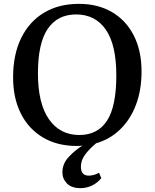

<svg xmlns="http://www.w3.org/2000/svg" viewBox="-20 -744 803 997"><path d="M399 233Q351 233 327.5 208.5Q304 184 304 151Q304 107 335.5 72.5Q367 38 408 12Q394 14 379 14Q277 14 202.5 -30.5Q128 -75 88 -155Q48 -235 48 -342Q48 -461 90 -546.5Q132 -632 208.5 -678Q285 -724 390 -724Q488 -724 561 -681.5Q634 -639 674.5 -560Q715 -481 715 -373Q715 -277 686.5 -201Q658 -125 605 -73Q552 -21 479 0Q443 30 421.5 59.5Q400 89 400 122Q400 168 441 168Q468 168 494 153L506 181Q486 206 457.5 219.5Q429 233 399 233ZM392 -43Q487 -43 535.5 -117Q584 -191 584 -353Q584 -511 529.5 -590Q475 -669 375 -669Q279 -669 228 -594.5Q177 -520 177 -363Q177 -207 234 -125Q291 -43 392 -43Z"/></svg>

Font: Literata 36pt Medium
Style: Regular
Weight: 500
Designer: Latin by Veronika Burian and Jose Scaglione. Greek by Irene Vlachou. Cyrillic by Vera Evstafieva.
Foundry: TypeTogether
Version: Version 3.002